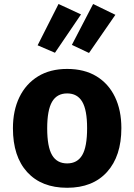

<svg xmlns="http://www.w3.org/2000/svg" viewBox="-20 -899 655 937"><path d="M307.7 -562.6Q391.8 -562.6 450.8 -526.7Q509.7 -490.8 541 -425.9Q572.3 -361 572.3 -273.8Q572.3 -137.4 502.6 -60Q432.8 17.4 307.7 17.4Q182.6 17.4 112.8 -59Q43.1 -135.4 43.1 -272.8Q43.1 -359.5 74.6 -424.6Q106.2 -489.7 165.4 -526.2Q224.6 -562.6 307.7 -562.6ZM307.7 -443.1Q257.9 -443.1 234.1 -402.3Q210.3 -361.5 210.3 -272.8Q210.3 -182.6 234.1 -142.1Q257.9 -101.5 307.7 -101.5Q357.4 -101.5 381.3 -142.1Q405.1 -182.6 405.1 -273.8Q405.1 -362.1 381.3 -402.6Q357.4 -443.1 307.7 -443.1ZM163.6 -677.9 265.6 -879.5 375.4 -828.7 248.2 -641.5ZM330.8 -680 434.4 -879.5 543.1 -826.7 414.4 -640.5Z"/></svg>

Font: Fira Code
Style: Bold
Weight: 700
Monospace: yes
Designer: Carrois Corporate, Edenspiekermann AG, Nikita Prokopov
Foundry: Carrois Corporate, Edenspiekermann AG, Nikita Prokopov
Version: Version 6.000; ttfautohint (v1.8.2) -l 8 -r 50 -G 200 -x 14 